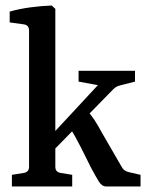

<svg xmlns="http://www.w3.org/2000/svg" viewBox="-20 -674 538 694"><path d="M23 0V-42L66 -49Q85 -52 85 -71V-564Q85 -583 66 -586L15 -593V-632Q49 -642 90.5 -647.5Q132 -653 167 -654L180 -642V-71Q180 -52 199 -49L241 -42V0ZM364 0Q348 0 336.5 -19Q325 -38 310 -66L272 -142Q261 -163 251 -181.5Q241 -200 229 -215L293 -277Q310 -258 322 -239.5Q334 -221 348 -195L418 -74Q423 -64 429.5 -59Q436 -54 445 -52L488 -42V0ZM166 -123 160 -179 354 -388 357 -362 264 -379V-418H468V-379L425 -368Q412 -365 405.5 -362.5Q399 -360 391 -353Z"/></svg>

Font: Rasa Medium
Style: Regular
Weight: 500
Designer: Anna Giedrys (Yrsa+Rasa design), David Brezina (Yrsa art-direction, Rasa art-direction, design)
Foundry: Rosetta Type Foundry
Version: Version 2.004